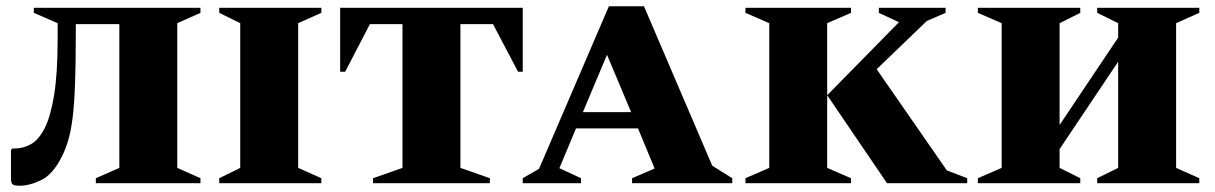

<svg xmlns="http://www.w3.org/2000/svg" viewBox="-20 -585 3879 613"><path d="M286 0V-16L361 -49V-508H222V-480Q222 -381 219.5 -315Q217 -249 211.5 -206.5Q206 -164 197.5 -136Q189 -108 178 -86Q149 -28 111.5 -10Q74 8 43 8Q24 8 19.5 3Q15 -2 15 -16V-106L20 -111H28Q54 -111 78.5 -124.5Q103 -138 122 -174.5Q141 -211 152.5 -280Q164 -349 164 -460V-511L88 -544V-560H620V-544L546 -511V-49L620 -16V0Z M680 0V-16L747 -49V-511L680 -544V-560H1006V-544L932 -511V-49L1006 -16V0Z M1171 0V-16L1265 -49V-508H1161L1082 -356H1066V-560H1649V-356H1634L1554 -508H1450V-49L1544 -16V0Z M1649 0V-16L1701 -46L1924 -565H2036L2254 -56L2318 -16V0H1998V-16L2070 -47L2017 -175H1819L1766 -48L1835 -16V0ZM1841 -227H1995L1918 -410Z M2360 0V-16L2436 -49V-511L2360 -544V-560H2697V-544L2621 -511V-49L2697 -16V0ZM2812 0 2621 -281 2850 -514 2786 -544V-560H2999V-544L2939 -518L2779 -364L3003 -41L3068 -16V0Z M3102 0V-16L3178 -49V-511L3102 -544V-560H3429V-544L3363 -511V-186L3550 -465V-511L3483 -544V-560H3809V-544L3735 -511V-49L3809 -16V0H3483V-16L3550 -49V-388L3363 -109V-49L3429 -16V0Z"/></svg>

Font: Spectral SC ExtraBold
Style: Regular
Weight: 800
Designer: Jean-Baptiste Levee
Foundry: Production Type
Version: Version 2.001